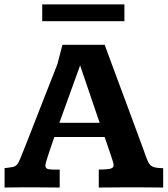

<svg xmlns="http://www.w3.org/2000/svg" viewBox="-20 -839 750 859"><path d="M0.5 0V-86.9Q23.9 -89.4 36.4 -91.8Q48.8 -94.2 56.2 -102.8Q63.5 -111.3 71.3 -130.9Q75.7 -141.6 85.7 -166.7Q95.7 -191.9 109.4 -226.6Q123 -261.2 138.4 -300.8Q153.8 -340.3 169.2 -379.9Q184.6 -419.4 198.5 -454.3Q212.4 -489.3 222.4 -514.9Q232.4 -540.5 236.8 -551.8L259.3 -638.7H448.2Q448.2 -638.7 456.5 -616.5Q464.8 -594.2 478.5 -556.9Q492.2 -519.5 509 -474.4Q525.9 -429.2 543.2 -382.6Q560.5 -335.9 575.7 -294.7Q590.8 -253.4 601.6 -224.6Q612.3 -195.8 615.7 -186.5Q627.9 -152.8 635 -133.1Q642.1 -113.3 650.1 -103.5Q658.2 -93.8 671.6 -90.3Q685.1 -86.9 710 -86.4V0Q681.2 0 654.3 -0.5Q627.4 -1 591.3 -1Q549.8 -1 509 -0.7Q468.3 -0.5 421.9 0V-80.6Q425.8 -80.6 435.1 -80.6Q444.3 -80.6 447.3 -81.1Q470.2 -82 479.2 -86.2Q488.3 -90.3 488.3 -99.6Q488.3 -105.5 485.8 -114Q483.4 -122.6 479.5 -133.8L448.2 -226.1H223.1Q221.7 -222.2 218 -211.2Q214.4 -200.2 209.5 -186.3Q204.6 -172.4 200 -158.4Q195.3 -144.5 192.1 -134.3Q189 -124 188 -120.6Q183.1 -105 183.1 -99.1Q183.1 -88.4 189.9 -84.7Q196.8 -81.1 211.9 -80.6Q214.8 -80.1 229.2 -80.1Q243.7 -80.1 247.1 -80.1V0Q217.3 0 186.8 -0.5Q156.2 -1 121.6 -1Q87.4 -1 60.5 -0.7Q33.7 -0.5 0.5 0ZM245.6 -289.6H425.8L338.4 -546.4ZM168.9 -744.1V-819.3H536.6V-744.1Z"/></svg>

Font: Kameron
Style: Regular
Weight: 400
Designer: Vernon Adams
Foundry: Vernon Adams
Version: Version 1.100